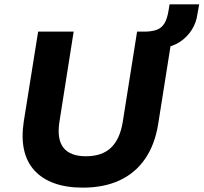

<svg xmlns="http://www.w3.org/2000/svg" viewBox="-20 -850 934 881"><path d="M360 11Q284 11 228 -9.5Q172 -30 137 -69Q102 -108 90 -164Q78 -220 89 -292L155 -705H318L253 -293Q240 -212 271 -172.5Q302 -133 374 -133Q448 -133 489 -172Q530 -211 543 -289L609 -705H773L706 -282Q691 -187 646 -121.5Q601 -56 529 -22.5Q457 11 360 11ZM731 -631 647 -688 650 -705Q680 -706 701 -714Q722 -722 735 -743.5Q748 -765 754 -805L758 -830H894L886 -786Q881 -746 859.5 -712.5Q838 -679 805 -657.5Q772 -636 731 -631Z"/></svg>

Font: Nunito Sans 7pt ExtraBold
Style: Italic
Weight: 800
Italic angle: -9°
Designer: Vernon Adams
Foundry: Vernon Adams
Version: Version 3.101;gftools[0.9.27]